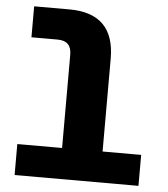

<svg xmlns="http://www.w3.org/2000/svg" viewBox="-51 -756 703 803"><g transform="rotate(5 300.0 -355.0)"><path d="M40 0V-130H228V-522Q228 -580 170 -580H60V-710H208Q398 -710 398 -520V-130H560V0Z"/></g></svg>

Font: Geist Mono UltraBlack
Style: Regular
Weight: 900
Monospace: yes
Designer: Basement.studio, Andrés Briganti, Mateo Zaragoza
Foundry: Basement.studio, Vercel, Andrés Briganti, Guido Ferreyra, Mateo Zaragoza
Version: Version 1.400; ttfautohint (v1.8.4.7-5d5b)